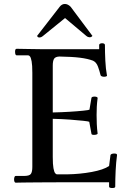

<svg xmlns="http://www.w3.org/2000/svg" viewBox="-20 -919 654 968"><path d="M246 -352Q290 -353 331 -355.5Q372 -358 400 -361Q428 -364 431 -366L441 -425Q442 -432 457 -432Q463 -432 468 -430Q473 -428 472 -423Q469 -400 468 -381Q467 -362 467 -339Q467 -317 468 -293.5Q469 -270 472 -247Q473 -243 467 -241Q461 -239 454 -239Q441 -239 441 -245L430 -305Q427 -307 400 -310Q373 -313 332 -316Q291 -319 246 -320V-128Q246 -90 249.5 -71Q253 -52 258 -46Q263 -40 267 -40H318Q383 -41 442.5 -52Q502 -63 530 -82L537 -137Q538 -141 543.5 -143Q549 -145 556 -145Q571 -145 570 -137Q565 -100 563 -58Q561 -16 561 22Q561 29 546 29Q540 29 535 27.5Q530 26 530 22V0H283Q219 0 179.5 0.5Q140 1 117.5 1Q95 1 82.5 1.5Q70 2 59 2Q55 2 53 -3Q51 -8 51 -14Q51 -21 53 -26.5Q55 -32 59 -32H102Q128 -32 135.5 -42Q143 -52 143 -78V-552Q143 -591 139.5 -609.5Q136 -628 131.5 -634Q127 -640 122 -640H64Q56 -640 56 -659Q56 -664 57.5 -668.5Q59 -673 64 -673Q90 -673 121 -672Q152 -671 190 -671H480V-692Q480 -697 485 -699Q490 -701 495 -701Q500 -701 504.5 -699Q509 -697 509 -692Q509 -655 511 -613.5Q513 -572 519 -540Q521 -536 516 -534Q511 -532 505 -532Q499 -532 493.5 -534Q488 -536 487 -540Q482 -561 474 -583Q466 -605 449 -613Q423 -623 383.5 -628Q344 -633 279 -634Q259 -633 252.5 -622.5Q246 -612 246 -588ZM308 -828 197 -738Q188 -730 178 -730Q170 -730 167 -738L281 -885Q292 -899 307 -899Q322 -899 336 -885L446 -738Q446 -738 442.5 -734.5Q439 -731 432 -731Q428 -731 424 -732.5Q420 -734 415 -738Z"/></svg>

Font: Sedan SC
Style: Regular
Weight: 400
Designer: Sebastian Salazar
Foundry: Sebastian Salazar
Version: Version 1.100; ttfautohint (v1.8.4.7-5d5b)